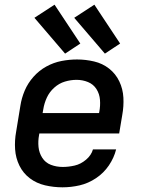

<svg xmlns="http://www.w3.org/2000/svg" viewBox="-20 -792 616 820"><path d="M247 8Q284 8 320.5 -0.5Q357 -9 390 -31Q423 -53 445 -85.5Q467 -118 476 -154H377Q370 -129 347.5 -110Q325 -91 299 -85Q273 -79 248 -79Q221 -79 197.5 -88Q174 -97 160.5 -118Q147 -139 144.5 -164.5Q142 -190 147 -216L148 -222H489L502 -300Q509 -338 507 -375Q505 -412 489.5 -444.5Q474 -477 446 -499Q418 -521 382 -529.5Q346 -538 309 -538Q276 -538 242.5 -531.5Q209 -525 178 -508Q147 -491 123 -464Q99 -437 85.5 -405Q72 -373 67 -340L49 -230Q42 -192 44.5 -154.5Q47 -117 63 -84.5Q79 -52 107.5 -30.5Q136 -9 172.5 -0.5Q209 8 247 8ZM162 -309 165 -326Q169 -351 180 -375Q191 -399 211.5 -417.5Q232 -436 257 -443.5Q282 -451 307 -451Q333 -451 356 -441.5Q379 -432 392 -411.5Q405 -391 407 -365.5Q409 -340 404 -314L403 -309ZM428 -563 493 -606 383 -772 297 -716ZM258 -563 323 -606 213 -772 127 -716Z"/></svg>

Font: Iosevka Sparkle Medium Oblique
Style: Regular
Weight: 500
Italic angle: -9°
Designer: Belleve Invis
Foundry: Belleve Invis
Version: Version 4.5.0; ttfautohint (v1.8.3)